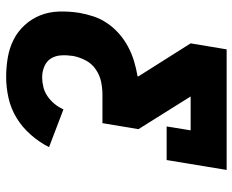

<svg xmlns="http://www.w3.org/2000/svg" viewBox="-88 -472 775 640"><g transform="rotate(90 300.0 -152.5)"><path d="M238 215Q204 215 172 209.5Q140 204 112.5 190Q85 176 64 153Q43 130 31.5 101Q20 72 19 39Q18 6 23 -27Q27 -51 35 -75.5Q43 -100 58 -122Q73 -144 93 -161.5Q113 -179 136.5 -191.5Q160 -204 185 -211.5Q210 -219 235 -223V-226L125 -400L145 -520H547L514 -320H402L415 -400H302L411 -226L391 -106H296Q275 -106 253 -101.5Q231 -97 211.5 -83.5Q192 -70 181.5 -49.5Q171 -29 167 -8Q164 12 165 31Q166 50 175 65Q184 80 201.5 87.5Q219 95 238 95Q254 95 270.5 91Q287 87 301.5 77Q316 67 327 53.5Q338 40 345 24L471 72Q455 104 430 132.5Q405 161 374 180Q343 199 307.5 207Q272 215 238 215Z"/></g></svg>

Font: Iosevka Etoile Heavy
Style: Italic
Weight: 900
Italic angle: -9°
Designer: Belleve Invis
Foundry: Belleve Invis
Version: Version 22.1.2; ttfautohint (v1.8.4)